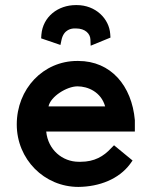

<svg xmlns="http://www.w3.org/2000/svg" viewBox="-20 -725 579 756"><path d="M171 -306C179 -345 243 -385 285 -385C326 -385 378 -363 394 -306ZM429 -153 418 -142C388 -109 351 -88 298 -88H290C226 -88 169 -135 162 -207H511V-252C499 -387 417 -485 288 -485H284C150 -485 46 -375 46 -235C46 -98 154 11 289 11C372 10 448 -20 492 -79L502 -93ZM142 -574 218 -548 222 -567C231 -611 264 -613 274 -613H279C316 -613 335 -592 336 -570L337 -545L415 -577L414 -591C410 -651 357 -705 282 -705H279C208 -705 149 -659 143 -589Z"/></svg>

Font: Mint Spirit
Style: Bold
Weight: 700
Designer: HARENDAL Hirwen
Foundry: Arkandis Digital Foundry.
Version: Version 1.004;FFEdit